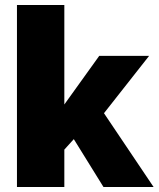

<svg xmlns="http://www.w3.org/2000/svg" viewBox="-20 -750 636 770"><path d="M395 0 276 -192 238 -150V0H48V-730H238V-331L378 -526H578L397 -296L596 0Z"/></svg>

Font: Raleway
Style: Heavy
Weight: 900
Designer: Matt McInerney, Pablo Impallari, Rodrigo Fuenzalida
Foundry: Matt McInerney, Pablo Impallari, Rodrigo Fuenzalida
Version: Version 2.001; ttfautohint (v0.8) -G 200 -r 50